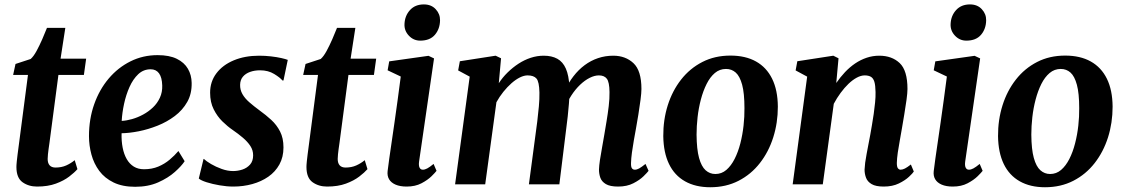

<svg xmlns="http://www.w3.org/2000/svg" viewBox="-20 -814 4970 848"><path d="M198.5 -183.5Q196 -167.5 194.5 -155.2Q193 -143 191.8 -132.8Q190.5 -122.5 190.5 -112Q190.5 -93.5 199.2 -83.8Q208 -74 225 -74Q251.5 -74 272.2 -83.2Q293 -92.5 310 -106.5L322 -67Q309 -52 285.5 -34Q262 -16 226.8 -3Q191.5 10 143.5 10Q106.5 10 79.5 -9.2Q52.5 -28.5 52.5 -76.5Q52.5 -80 52.8 -85.8Q53 -91.5 54.2 -102.2Q55.5 -113 57.5 -130.8Q59.5 -148.5 63.5 -176.5L103.5 -483H38L48.5 -531.5L115.5 -553.5Q128.5 -565 141.5 -589Q154.5 -613 166.5 -640.5Q178.5 -668 187.5 -691H268.5L247.5 -555H360.5L350.5 -483H238Z M795.5 -102Q782 -81 752.2 -54.5Q722.5 -28 678.5 -8.5Q634.5 11 577 11Q521 11 481.8 -8Q442.5 -27 418.5 -59.2Q394.5 -91.5 383.8 -131.5Q373 -171.5 373 -212.5Q373 -288.5 396 -353.5Q419 -418.5 460 -467Q501 -515.5 556.2 -543Q611.5 -570.5 676 -570.5Q728 -570.5 761 -554.2Q794 -538 810 -510.2Q826 -482.5 826.5 -448Q827.5 -400 807 -363.8Q786.5 -327.5 752 -301.5Q717.5 -275.5 676 -259Q634.5 -242.5 592.8 -234.2Q551 -226 517 -225.5Q516 -190.5 521.8 -161.5Q527.5 -132.5 539.8 -111.2Q552 -90 571 -78.2Q590 -66.5 616 -66.5Q651 -66.5 679 -78.2Q707 -90 729 -108.5Q751 -127 768 -147ZM645.5 -508Q613.5 -508 590.5 -486.2Q567.5 -464.5 552 -429.8Q536.5 -395 528 -355.5Q519.5 -316 517.5 -280Q538.5 -281 563.2 -288Q588 -295 612 -308Q636 -321 655.5 -339.5Q675 -358 686.2 -382.5Q697.5 -407 696.5 -436.5Q695.5 -472 682.5 -490Q669.5 -508 645.5 -508Z M1232 -458.5H1227.5Q1217.5 -471 1191 -487.2Q1164.5 -503.5 1128.5 -503.5Q1104.5 -503.5 1084.8 -496.5Q1065 -489.5 1053 -475.5Q1041 -461.5 1040.5 -439.5Q1040 -417.5 1050.5 -398.8Q1061 -380 1081 -362.5Q1101 -345 1127.5 -325.5Q1154 -306.5 1178 -284.5Q1202 -262.5 1217 -233.2Q1232 -204 1232 -163Q1232 -120 1214 -87.5Q1196 -55 1165 -33.5Q1134 -12 1094.2 -1Q1054.5 10 1010.5 10Q982 10 950 4.5Q918 -1 892.8 -9Q867.5 -17 858 -25.5L879 -112H880.5Q891 -102 912.2 -89.5Q933.5 -77 959.2 -67.8Q985 -58.5 1009.5 -58.5Q1030.5 -58.5 1050.8 -65.2Q1071 -72 1084.5 -87.2Q1098 -102.5 1098 -128Q1098 -150.5 1085.8 -169.2Q1073.5 -188 1053 -205.5Q1032.5 -223 1007 -240.5Q985 -255.5 962.2 -277.8Q939.5 -300 923.8 -331.2Q908 -362.5 908 -404.5Q908 -453.5 935.8 -490.2Q963.5 -527 1012.5 -547.5Q1061.5 -568 1124.5 -568Q1151 -568 1177 -565Q1203 -562 1222.8 -557.5Q1242.5 -553 1251 -549.5Z M1479.5 -183.5Q1477 -167.5 1475.5 -155.2Q1474 -143 1472.8 -132.8Q1471.5 -122.5 1471.5 -112Q1471.5 -93.5 1480.2 -83.8Q1489 -74 1506 -74Q1532.5 -74 1553.2 -83.2Q1574 -92.5 1591 -106.5L1603 -67Q1590 -52 1566.5 -34Q1543 -16 1507.8 -3Q1472.5 10 1424.5 10Q1387.5 10 1360.5 -9.2Q1333.5 -28.5 1333.5 -76.5Q1333.5 -80 1333.8 -85.8Q1334 -91.5 1335.2 -102.2Q1336.5 -113 1338.5 -130.8Q1340.5 -148.5 1344.5 -176.5L1384.5 -483H1319L1329.5 -531.5L1396.5 -553.5Q1409.5 -565 1422.5 -589Q1435.5 -613 1447.5 -640.5Q1459.5 -668 1468.5 -691H1549.5L1528.5 -555H1641.5L1631.5 -483H1519Z M1776 10Q1747 10 1727.2 1.5Q1707.5 -7 1698.5 -22.2Q1689.5 -37.5 1692 -58.5Q1694.5 -81 1699.2 -113.5Q1704 -146 1709.8 -186.5Q1715.5 -227 1722.5 -274Q1729.5 -321 1736.2 -372Q1743 -423 1750 -476L1692 -503.5L1699 -543L1872.5 -567.5L1897 -556L1831 -101Q1828.5 -83 1833 -73.8Q1837.5 -64.5 1847.5 -64.5Q1856.5 -64.5 1867.2 -70.2Q1878 -76 1895 -90L1908 -59.5Q1902.5 -52 1885.8 -35.5Q1869 -19 1841.5 -4.5Q1814 10 1776 10ZM1836 -634.5Q1806.5 -634.5 1785.8 -656.5Q1765 -678.5 1766.5 -708Q1768 -744.5 1790.8 -769.5Q1813.5 -794.5 1852 -794.5Q1885 -794.5 1904.5 -773.2Q1924 -752 1923.5 -724.5Q1923 -686.5 1901 -660.5Q1879 -634.5 1836 -634.5Z M2193 -556.5 2183 -446.5Q2199.5 -472 2222 -494Q2244.5 -516 2270.2 -532.8Q2296 -549.5 2324.2 -558.8Q2352.5 -568 2381.5 -568Q2417 -568 2441.5 -554.5Q2466 -541 2479.2 -511Q2492.5 -481 2495 -430.5Q2495 -423.5 2495 -415.8Q2495 -408 2494.5 -400Q2494 -392 2493 -383.5L2474 -412Q2490.5 -448.5 2512.8 -477.2Q2535 -506 2562.2 -526.2Q2589.5 -546.5 2621.2 -557.2Q2653 -568 2688.5 -568Q2742.5 -568 2777.8 -535Q2813 -502 2813 -421Q2813 -404 2809 -373.2Q2805 -342.5 2799.5 -308.5Q2794 -274.5 2789 -247Q2784.5 -222 2779.5 -194.2Q2774.5 -166.5 2771 -140.2Q2767.5 -114 2767 -94Q2766.5 -76.5 2771.2 -70.5Q2776 -64.5 2783.5 -64.5Q2793 -64.5 2803.2 -70.2Q2813.5 -76 2831 -90L2844.5 -59.5Q2839 -52 2822.2 -35.5Q2805.5 -19 2777.2 -4.5Q2749 10 2710 10Q2674 10 2655.8 -1Q2637.5 -12 2631.5 -29Q2625.5 -46 2625.5 -65Q2626 -82 2629.8 -107.5Q2633.5 -133 2639 -162Q2644.5 -191 2649 -219Q2653.5 -246 2659 -278.8Q2664.5 -311.5 2668.5 -345Q2672.5 -378.5 2672 -407.5Q2671.5 -451.5 2660.2 -466.2Q2649 -481 2625 -481Q2606 -481 2584.5 -470.2Q2563 -459.5 2542 -439.5Q2521 -419.5 2503.2 -392Q2485.5 -364.5 2473.5 -331.5L2495.5 -408Q2495 -385 2492.8 -356.8Q2490.5 -328.5 2487.5 -300.2Q2484.5 -272 2481 -247L2450.5 0H2316L2345 -218Q2349 -245.5 2353 -278.2Q2357 -311 2360 -344Q2363 -377 2362.5 -405.5Q2361.5 -453 2349.5 -467Q2337.5 -481 2310 -481Q2294.5 -481 2276.2 -472Q2258 -463 2239.2 -446.5Q2220.5 -430 2203.2 -408.5Q2186 -387 2172.5 -362.5L2123 0H1990L2054.5 -475.5L2003.5 -503L2011 -543.5L2169 -568Z M3206 -568.5Q3272.5 -568.5 3319 -542.5Q3365.5 -516.5 3390.2 -466.2Q3415 -416 3415.5 -343Q3415.5 -271.5 3395.2 -207.5Q3375 -143.5 3336.2 -93.8Q3297.5 -44 3242 -15.5Q3186.5 13 3117 13Q3052 13 3005.5 -13.2Q2959 -39.5 2934.8 -89.8Q2910.5 -140 2909.5 -212.5Q2909 -284.5 2929.2 -348.8Q2949.5 -413 2988.2 -462.5Q3027 -512 3082 -540.2Q3137 -568.5 3206 -568.5ZM3186.5 -509.5Q3158.5 -509.5 3137.2 -491.5Q3116 -473.5 3100.8 -443Q3085.5 -412.5 3075.5 -374.5Q3065.5 -336.5 3061 -296.5Q3056.5 -256.5 3056.5 -219.5Q3057 -154.5 3067.5 -116.5Q3078 -78.5 3096.5 -62Q3115 -45.5 3139.5 -45.5Q3167 -45.5 3188 -63.5Q3209 -81.5 3224.5 -112Q3240 -142.5 3249.8 -180.5Q3259.5 -218.5 3264 -258.8Q3268.5 -299 3268 -336.5Q3268 -402 3257.8 -439.8Q3247.5 -477.5 3229.5 -493.5Q3211.5 -509.5 3186.5 -509.5Z M3673.5 -447.5Q3691.5 -473.5 3712.2 -495.5Q3733 -517.5 3757 -533.8Q3781 -550 3807.8 -559Q3834.5 -568 3863.5 -568Q3919 -568 3953.5 -535.5Q3988 -503 3988 -421Q3988 -404 3983.8 -373Q3979.5 -342 3973.8 -308Q3968 -274 3963.5 -247Q3959.5 -222 3954.2 -194.2Q3949 -166.5 3945.2 -140.2Q3941.5 -114 3941 -94Q3941 -76.5 3946 -70.5Q3951 -64.5 3957.5 -64.5Q3966.5 -64.5 3976.8 -69.8Q3987 -75 4003 -87.5L4016 -56.5Q4012 -49.5 3995 -33.5Q3978 -17.5 3950 -3.8Q3922 10 3883 10Q3848 10 3829.8 -0.8Q3811.5 -11.5 3805 -28.8Q3798.5 -46 3798.5 -65Q3799 -78 3801.2 -95.5Q3803.5 -113 3807.5 -133.8Q3811.5 -154.5 3815.5 -176Q3819.5 -197.5 3823.5 -218Q3827 -238.5 3831.2 -262.2Q3835.5 -286 3839 -311.5Q3842.5 -337 3845 -361.5Q3847.5 -386 3847 -407.5Q3846.5 -437 3841.8 -452.8Q3837 -468.5 3826.5 -474.8Q3816 -481 3799 -481Q3782.5 -481 3764 -471Q3745.5 -461 3727.5 -443.8Q3709.5 -426.5 3692.8 -403.8Q3676 -381 3662.5 -355.5L3614 0H3481L3545 -475.5L3494 -503L3501.5 -543.5L3660.5 -568L3683.5 -556.5Z M4188 10Q4159 10 4139.2 1.5Q4119.5 -7 4110.5 -22.2Q4101.5 -37.5 4104 -58.5Q4106.5 -81 4111.2 -113.5Q4116 -146 4121.8 -186.5Q4127.5 -227 4134.5 -274Q4141.5 -321 4148.2 -372Q4155 -423 4162 -476L4104 -503.5L4111 -543L4284.5 -567.5L4309 -556L4243 -101Q4240.5 -83 4245 -73.8Q4249.5 -64.5 4259.5 -64.5Q4268.5 -64.5 4279.2 -70.2Q4290 -76 4307 -90L4320 -59.5Q4314.5 -52 4297.8 -35.5Q4281 -19 4253.5 -4.5Q4226 10 4188 10ZM4248 -634.5Q4218.5 -634.5 4197.8 -656.5Q4177 -678.5 4178.5 -708Q4180 -744.5 4202.8 -769.5Q4225.5 -794.5 4264 -794.5Q4297 -794.5 4316.5 -773.2Q4336 -752 4335.5 -724.5Q4335 -686.5 4313 -660.5Q4291 -634.5 4248 -634.5Z M4684.5 -568.5Q4751 -568.5 4797.5 -542.5Q4844 -516.5 4868.8 -466.2Q4893.5 -416 4894 -343Q4894 -271.5 4873.8 -207.5Q4853.5 -143.5 4814.8 -93.8Q4776 -44 4720.5 -15.5Q4665 13 4595.5 13Q4530.5 13 4484 -13.2Q4437.5 -39.5 4413.2 -89.8Q4389 -140 4388 -212.5Q4387.5 -284.5 4407.8 -348.8Q4428 -413 4466.8 -462.5Q4505.5 -512 4560.5 -540.2Q4615.5 -568.5 4684.5 -568.5ZM4665 -509.5Q4637 -509.5 4615.8 -491.5Q4594.5 -473.5 4579.2 -443Q4564 -412.5 4554 -374.5Q4544 -336.5 4539.5 -296.5Q4535 -256.5 4535 -219.5Q4535.5 -154.5 4546 -116.5Q4556.5 -78.5 4575 -62Q4593.5 -45.5 4618 -45.5Q4645.5 -45.5 4666.5 -63.5Q4687.5 -81.5 4703 -112Q4718.5 -142.5 4728.2 -180.5Q4738 -218.5 4742.5 -258.8Q4747 -299 4746.5 -336.5Q4746.5 -402 4736.2 -439.8Q4726 -477.5 4708 -493.5Q4690 -509.5 4665 -509.5Z"/></svg>

Font: Merriweather Light 18pt
Style: Bold Italic
Weight: 700
Italic angle: -7.8°
Version: Version 2.101